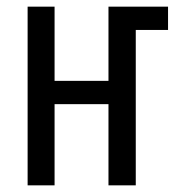

<svg xmlns="http://www.w3.org/2000/svg" viewBox="-20 -557 535 577"><path d="M63 0V-537H144V-314H306V-537H485V-467H388V0H306V-244H144V0Z"/></svg>

Font: Noto Sans Display Condensed
Style: Regular
Weight: 400
Width: 3
Designer: Monotype Design Team
Foundry: Monotype Imaging Inc.
Version: Version 1.900